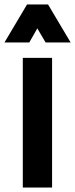

<svg xmlns="http://www.w3.org/2000/svg" viewBox="-60 -839 336 859"><path d="M42 0V-580H173V0ZM-40 -649 61 -819H155L256 -649H144L107 -712L71 -649Z"/></svg>

Font: Orbitron
Style: Bold
Weight: 700
Designer: Matt McInerney
Foundry: The League of Moveable Type
Version: Version 2.001